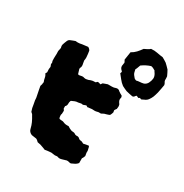

<svg xmlns="http://www.w3.org/2000/svg" viewBox="-179 -909 1030 1072"><g transform="rotate(30 336.5 -373.0)"><path d="M654 -626Q652 -614 649.5 -600.5Q647 -587 644 -573Q639 -554 634 -541Q628 -527 619.5 -516Q611 -505 597 -500L583 -493Q577 -493 573 -497Q571 -496 568.5 -494.5Q566 -493 564 -492Q560 -494 556.5 -495.5Q553 -497 550 -498Q545 -494 542 -489Q539 -484 531 -483Q521 -485 510.5 -487Q500 -489 489 -492Q481 -495 473 -499Q465 -503 457 -507Q441 -519 430 -533.5Q419 -548 408 -561L412 -572Q411 -574 408 -577Q391 -591 397 -611Q397 -616 399 -622Q398 -627 395.5 -631Q393 -635 391 -639Q393 -652 395 -665Q397 -678 399 -691Q416 -700 429 -714Q442 -728 453 -744Q463 -749 472.5 -753.5Q482 -758 489 -765Q511 -767 530 -763Q549 -759 568 -757Q575 -753 583 -748.5Q591 -744 598 -739Q605 -732 612 -725.5Q619 -719 626 -711Q630 -703 634.5 -695Q639 -687 643 -677Q644 -671 644 -665Q644 -659 644 -652Q645 -645 649 -639.5Q653 -634 654 -626ZM574 -657Q568 -665 566 -670Q558 -675 551.5 -678Q545 -681 538 -682Q509 -673 483 -654Q479 -644 477 -637.5Q475 -631 470 -622Q472 -613 474 -604.5Q476 -596 481 -590Q486 -585 490 -579Q494 -573 505 -570Q516 -573 527.5 -573.5Q539 -574 551 -577Q565 -582 573 -596Q581 -612 582.5 -626.5Q584 -641 574 -657ZM491 -379Q489 -376 486.5 -373Q484 -370 482 -366Q482 -363 482.5 -360Q483 -357 484 -353Q483 -349 481 -343.5Q479 -338 477 -334Q475 -331 471 -329Q467 -328 462.5 -326Q458 -324 453 -323Q446 -322 439.5 -318.5Q433 -315 427 -312H420Q412 -313 404.5 -310.5Q397 -308 389 -308Q370 -310 357 -307Q353 -307 350 -306.5Q347 -306 344 -305Q341 -307 338.5 -308.5Q336 -310 334 -311Q329 -309 324.5 -307.5Q320 -306 315 -304Q308 -307 301 -305Q294 -303 286 -302Q276 -302 266.5 -298.5Q257 -295 247 -290Q247 -290 245 -288Q241 -278 241.5 -267Q242 -256 233 -248V-233Q235 -230 237 -227Q239 -224 240 -222L239 -200Q236 -198 237 -187.5Q238 -177 240 -173Q243 -169 255 -169Q267 -169 271 -166Q285 -159 306 -161Q308 -160 311.5 -157.5Q315 -155 319 -153Q324 -151 329 -148.5Q334 -146 340 -146Q345 -146 349.5 -145Q354 -144 358 -141Q363 -137 369 -137Q375 -137 379 -137Q386 -136 390.5 -131Q395 -126 402 -125Q410 -125 415.5 -122Q421 -119 425 -117Q434 -119 442 -120.5Q450 -122 458 -123Q460 -122 460.5 -120Q461 -118 462 -117Q463 -110 465 -104Q467 -98 467 -92Q466 -85 467.5 -77.5Q469 -70 470 -63Q468 -58 466 -53Q464 -48 460 -43V-12Q453 -3 443 2.5Q433 8 421 13Q415 14 408 11.5Q401 9 393 10Q386 12 379.5 14Q373 16 366 18Q350 23 340 18Q339 18 337.5 17.5Q336 17 334 17Q321 20 309.5 17Q298 14 286 16Q279 17 271.5 17.5Q264 18 256 20Q249 17 241 14Q233 11 224 8Q219 6 213 5.5Q207 5 201 3Q199 1 195.5 -2.5Q192 -6 190 -7Q185 -11 180.5 -11Q176 -11 173 -12Q168 -13 163 -13.5Q158 -14 153 -15Q133 -23 129 -43Q125 -61 117.5 -77.5Q110 -94 100 -110Q98 -115 94 -119Q90 -123 86 -126Q82 -137 79.5 -147Q77 -157 76 -168Q75 -176 73 -184Q71 -192 71 -199Q71 -207 69 -215Q67 -223 66 -230Q64 -241 61.5 -252.5Q59 -264 57 -277Q59 -282 61 -290Q61 -293 61.5 -296.5Q62 -300 63 -304Q58 -315 56 -328Q54 -341 46 -351Q48 -354 49.5 -357Q51 -360 52 -362Q52 -367 51.5 -372Q51 -377 51 -382Q51 -387 52 -390Q53 -393 53 -396Q52 -402 49.5 -406.5Q47 -411 48 -416Q50 -420 48.5 -424Q47 -428 46 -431Q45 -449 46 -467Q46 -472 46.5 -477.5Q47 -483 46 -489Q45 -495 48 -505Q49 -510 50 -514.5Q51 -519 49 -523Q48 -528 48 -531.5Q48 -535 49 -539Q51 -547 54 -553.5Q57 -560 59 -566Q61 -571 64 -574.5Q67 -578 71 -580Q79 -583 87 -586.5Q95 -590 102 -592Q110 -591 116.5 -591Q123 -591 130 -592Q136 -594 142.5 -594.5Q149 -595 155 -596L179 -599Q189 -595 195 -584Q197 -575 198 -564Q199 -553 200 -541Q200 -537 199.5 -532Q199 -527 198 -522Q199 -518 199.5 -513Q200 -508 201 -504Q203 -497 203 -489.5Q203 -482 199 -475Q198 -474 198 -467Q199 -464 200 -461Q201 -458 202 -454Q204 -450 204.5 -446Q205 -442 208 -438Q212 -436 216 -437Q224 -439 232 -440Q240 -441 247 -438Q255 -436 261 -437.5Q267 -439 273 -440Q278 -442 283 -444Q288 -446 294 -447Q299 -448 304 -448Q309 -448 313 -448Q316 -450 319 -452.5Q322 -455 324 -457Q329 -456 333.5 -455Q338 -454 343 -452L351 -463Q357 -466 364.5 -468Q372 -470 379 -473H405Q418 -473 427 -477Q443 -483 454 -471Q459 -467 465 -463.5Q471 -460 477 -457Q482 -449 480 -444Q477 -434 479.5 -426.5Q482 -419 488 -411Q490 -410 490 -408.5Q490 -407 491 -405Q493 -399 492.5 -393Q492 -387 491 -379Z"/></g></svg>

Font: Daruma Drop One
Style: Regular
Weight: 400
Designer: Maniackers Design
Version: Version 1.000